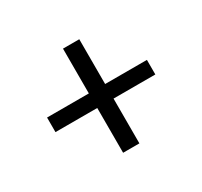

<svg xmlns="http://www.w3.org/2000/svg" viewBox="-109 -693 817 776"><g transform="rotate(-30 300.0 -305.0)"><path d="M338 -62H262V-271H67V-339H262V-548H338V-339H533V-271H338Z"/></g></svg>

Font: IBM Plex Sans Var
Style: Regular
Weight: 400
Designer: Mike Abbink, Paul van der Laan, Pieter van Rosmalen
Foundry: Bold Monday
Version: Version 3.000